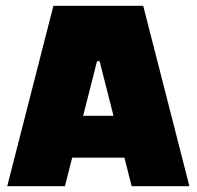

<svg xmlns="http://www.w3.org/2000/svg" viewBox="-20 -645 681 665"><path d="M411 -99H230L205 0H5L165 -625H476L636 0H436ZM373 -244 325 -433H316L268 -244Z"/></svg>

Font: Changa Black
Style: Regular
Weight: 900
Designer: Eduardo Rodriguez Tunni
Foundry: Eduardo Rodriguez Tunni
Version: Version 2.001; ttfautohint (v1.5.10-5e6f)